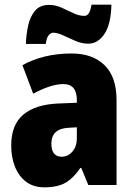

<svg xmlns="http://www.w3.org/2000/svg" viewBox="-20 -843 573 822"><path d="M287 -614Q376 -614 427.5 -564Q479 -514 479 -414V-51H358L328 -124H324Q295 -81 261 -61Q227 -41 170 -41Q123 -41 91.5 -65Q60 -89 44 -129.5Q28 -170 28 -220Q28 -309 80 -352.5Q132 -396 231 -400L309 -403V-415Q309 -483 251 -483Q199 -483 122 -442L76 -564Q119 -588 172 -601Q225 -614 287 -614ZM275 -296Q200 -293 200 -228Q200 -172 244 -172Q271 -172 290 -194Q309 -216 309 -251V-298ZM91 -655Q92 -695 100.5 -733.5Q109 -772 130 -797Q151 -822 190 -822Q217 -822 243 -810.5Q269 -799 293.5 -787Q318 -775 341 -775Q353 -775 360 -786Q367 -797 372 -823H457Q455 -739 427 -697.5Q399 -656 358 -656Q330 -656 302.5 -668Q275 -680 250.5 -691.5Q226 -703 207 -703Q199 -703 189.5 -693.5Q180 -684 176 -655Z"/></svg>

Font: Noto Sans Tamil UI Condensed Black
Style: Regular
Weight: 900
Width: 3
Designer: Jelle Bosma - Monotype Design Team
Foundry: Monotype Imaging Inc.
Version: Version 2.004; ttfautohint (v1.8.4.7-5d5b)